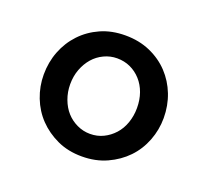

<svg xmlns="http://www.w3.org/2000/svg" viewBox="-75 -803 598 552"><g transform="rotate(20 223.5 -527.0)"><path d="M223 -342Q181 -342 147.5 -357.5Q114 -373 90 -398Q66 -423 53 -456.5Q40 -490 40 -526Q40 -564 53 -597.5Q66 -631 90 -656.5Q114 -682 147.5 -697Q181 -712 223 -712Q265 -712 299 -697Q333 -682 357 -656.5Q381 -631 394 -597.5Q407 -564 407 -526Q407 -490 394 -456.5Q381 -423 357 -398Q333 -373 299 -357.5Q265 -342 223 -342ZM121 -526Q121 -502 129 -480.5Q137 -459 150.5 -444Q164 -429 183 -420Q202 -411 223 -411Q245 -411 263.5 -420Q282 -429 296 -444.5Q310 -460 317.5 -481.5Q325 -503 325 -527Q325 -552 317.5 -573Q310 -594 296 -609.5Q282 -625 263.5 -633.5Q245 -642 223 -642Q202 -642 183 -633Q164 -624 150.5 -608.5Q137 -593 129 -572Q121 -551 121 -526Z"/></g></svg>

Font: Rising Sun Medium
Style: Regular
Weight: 500
Designer: Matt McInerney, Pablo Impallari, Rodrigo Fuenzalida (Raleway font), Stephen Hutchings (Greek), Cristiano Sobral (main ch
Foundry: The Rising Sun Project Authors
Version: Version 4.327; ttfautohint (v1.8.4.7-5d5b-dirty)